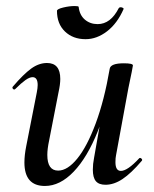

<svg xmlns="http://www.w3.org/2000/svg" viewBox="-20 -604 512 637"><path d="M61 -65Q61 -89 67 -119L102 -297Q105 -312 105 -322Q105 -348 88 -348Q78 -348 64 -338Q50 -328 31 -309Q29 -307 27 -307Q24 -307 22 -310.5Q20 -314 23 -317Q58 -358 83.5 -376.5Q109 -395 136 -395Q180 -395 180 -342Q180 -324 174 -297L143 -138Q137 -110 137 -90Q137 -38 173 -38Q204 -38 236.5 -78Q269 -118 297.5 -194.5Q326 -271 344 -376L360 -375Q340 -258 305 -170Q270 -82 224.5 -34.5Q179 13 129 13Q61 13 61 -65ZM288 -41Q288 -60 292 -80L344 -376Q347 -394 391 -394Q421 -394 421 -387L417 -365Q407 -318 406 -312L365 -89Q363 -80 363 -66Q363 -37 381 -37Q403 -37 442 -79Q443 -80 445 -80Q448 -80 450.5 -76.5Q453 -73 450 -70Q415 -29 386.5 -10Q358 9 330 9Q308 9 298 -3Q288 -15 288 -41ZM169 -568Q169 -574 189.5 -579Q210 -584 228 -584Q241 -584 241 -581Q244 -554 261.5 -539Q279 -524 304 -524Q347 -524 374 -577Q376 -580 380 -580Q384 -580 387.5 -578Q391 -576 390 -574Q369 -526 335 -500Q301 -474 264 -474Q222 -474 195.5 -499.5Q169 -525 169 -568Z"/></svg>

Font: Cormorant Garamond SemiBold
Style: Italic
Weight: 600
Italic angle: -10°
Designer: Christian Thalmann (Catharsis Fonts)
Foundry: Catharsis Fonts
Version: Version 4.000